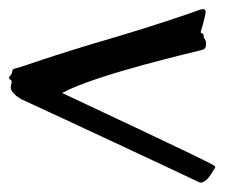

<svg xmlns="http://www.w3.org/2000/svg" viewBox="-58 -407 481 411"><g transform="rotate(90 182.5 -201.5)"><path d="M367 -387C372 -398 354 -411 343 -417C337 -420 335 -426 330 -417C320 -401 199 -143 176 -94C136 -167 86 -387 84 -393C82 -400 80 -402 69 -402C58 -401 62 -397 54 -397C46 -397 50 -389 44 -391C38 -393 17 -399 5 -401C-4 -402 -6 -398 0 -383C6 -367 35 -281 55 -213C100 -58 120 -11 124 8C125 15 134 11 139 17C146 24 147 15 151 14C155 14 160 16 164 16C172 17 184 4 190 -8C228 -91 359 -371 367 -387Z"/></g></svg>

Font: Oregano
Style: Regular
Weight: 400
Designer: Astigmatic (AOETI)
Foundry: Astigmatic (AOETI)
Version: Version 1.000